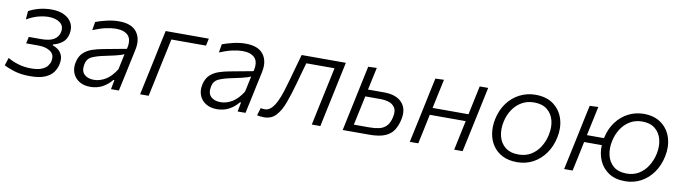

<svg xmlns="http://www.w3.org/2000/svg" viewBox="-30 -960 5071 1426"><g transform="rotate(10 2505.5 -247.5)"><path d="M201 9.5Q132 9.5 80.8 -6.8Q29.5 -23 4 -38L23 -96.5Q54.5 -77 100.2 -62.8Q146 -48.5 198 -48.5Q248.5 -48.5 278.2 -60.5Q308 -72.5 322 -91Q336 -109.5 340 -129Q350 -177 316.2 -201.2Q282.5 -225.5 223.5 -225.5H132L143 -276H235Q300.5 -276 332.8 -296.2Q365 -316.5 372.5 -351.5Q382.5 -399.5 349.5 -423.8Q316.5 -448 262.5 -448Q228.5 -448 187.2 -437.5Q146 -427 99 -400L104 -463.5Q136 -482 181 -494Q226 -506 275 -506Q331.5 -506 371.2 -486.5Q411 -467 429 -432.2Q447 -397.5 438 -353Q429.5 -307.5 398.2 -284Q367 -260.5 330 -252.5L328.5 -245.5Q346.5 -240.5 367.5 -226.2Q388.5 -212 400.2 -184.8Q412 -157.5 403 -114.5Q396.5 -84 376.8 -55.5Q357 -27 315.2 -8.8Q273.5 9.5 201 9.5Z M655 10Q606 10 571.8 -11.8Q537.5 -33.5 523.2 -70.2Q509 -107 519 -152.5Q529.5 -199 557 -224.5Q584.5 -250 622.5 -262.8Q660.5 -275.5 702 -283L876.5 -315.5Q893 -385 863.5 -416.8Q834 -448.5 770.5 -448.5Q737.5 -448.5 694.2 -439Q651 -429.5 598.5 -407.5L609 -471Q642 -483.5 689.8 -495Q737.5 -506.5 784 -506.5Q879 -506.5 918.2 -454.2Q957.5 -402 939 -318Q934.5 -295.5 928.8 -269.2Q923 -243 916 -210.5L902.5 -146Q895.5 -114 887.8 -78Q880 -42 871 0H811.5L825 -70H817Q786 -32 745.8 -11Q705.5 10 655 10ZM674 -46Q717.5 -46 760.2 -71Q803 -96 840.5 -155L865.5 -273Q856 -268.5 841 -263.5Q826 -258.5 797 -251.5Q768 -244.5 717 -234Q667.5 -224 630.5 -207.8Q593.5 -191.5 585 -149Q574.5 -97 600.5 -71.5Q626.5 -46 674 -46Z M1031 0Q1043 -55.5 1054 -107.2Q1065 -159 1078 -219.5L1088.5 -269Q1102 -334.5 1113.2 -387.2Q1124.5 -440 1136.5 -495.5H1462L1450.5 -441H1189Q1180.5 -400.5 1172 -359.8Q1163.5 -319 1152.5 -269L1142 -219.5Q1129.5 -159 1118.5 -107.2Q1107.5 -55.5 1095.5 0Z M1610 10Q1561 10 1526.8 -11.8Q1492.5 -33.5 1478.2 -70.2Q1464 -107 1474 -152.5Q1484.5 -199 1512 -224.5Q1539.5 -250 1577.5 -262.8Q1615.5 -275.5 1657 -283L1831.5 -315.5Q1848 -385 1818.5 -416.8Q1789 -448.5 1725.5 -448.5Q1692.5 -448.5 1649.2 -439Q1606 -429.5 1553.5 -407.5L1564 -471Q1597 -483.5 1644.8 -495Q1692.5 -506.5 1739 -506.5Q1834 -506.5 1873.2 -454.2Q1912.5 -402 1894 -318Q1889.5 -295.5 1883.8 -269.2Q1878 -243 1871 -210.5L1857.5 -146Q1850.5 -114 1842.8 -78Q1835 -42 1826 0H1766.5L1780 -70H1772Q1741 -32 1700.8 -11Q1660.5 10 1610 10ZM1629 -46Q1672.5 -46 1715.2 -71Q1758 -96 1795.5 -155L1820.5 -273Q1811 -268.5 1796 -263.5Q1781 -258.5 1752 -251.5Q1723 -244.5 1672 -234Q1622.5 -224 1585.5 -207.8Q1548.5 -191.5 1540 -149Q1529.5 -97 1555.5 -71.5Q1581.5 -46 1629 -46Z M1967 8.5Q1956.5 8.5 1940.8 7Q1925 5.5 1914 2.5L1931 -54.5Q1938.5 -52.5 1947 -51.8Q1955.5 -51 1961 -51Q1989 -51 2010.8 -72.5Q2032.5 -94 2049.8 -130Q2067 -166 2080.8 -209.5Q2094.5 -253 2106.5 -296.5Q2120.5 -347 2134.5 -397.2Q2148.5 -447.5 2162 -495.5H2495.5Q2483.5 -440 2472.5 -387.2Q2461.5 -334.5 2447.5 -269L2437 -219.5Q2424 -159 2413 -107.2Q2402 -55.5 2390.5 0H2326Q2337.5 -55.5 2348.5 -107.2Q2359.5 -159 2372.5 -219.5L2383 -269Q2394 -319.5 2402.5 -360Q2411 -400.5 2419.5 -441H2207Q2195 -400 2183.2 -357.8Q2171.5 -315.5 2160 -273.5Q2138.5 -196.5 2115.2 -132.5Q2092 -68.5 2057.5 -30Q2023 8.5 1967 8.5Z M2559 0Q2570.5 -55 2581.5 -106.8Q2592.5 -158.5 2605.5 -219.5L2616 -269Q2629.5 -334 2640.8 -386.8Q2652 -439.5 2664 -495.5L2728.5 -498Q2719 -455 2710.2 -413.8Q2701.5 -372.5 2692 -328.5H2813.5Q2903 -328.5 2947.5 -282.2Q2992 -236 2975 -154Q2965 -107.5 2943.8 -72.8Q2922.5 -38 2878.8 -19Q2835 0 2758 0ZM2633.5 -53.5H2750Q2790.5 -53.5 2823.2 -60.8Q2856 -68 2878.5 -91Q2901 -114 2911 -161Q2921 -207.5 2904.2 -232.2Q2887.5 -257 2858.5 -266Q2829.5 -275 2802.5 -275H2681Q2668 -214.5 2657 -162.8Q2646 -111 2633.5 -53.5Z M3065 0Q3077 -55.5 3088 -107.2Q3099 -159 3112 -219.5L3122.5 -269Q3136 -334.5 3147.2 -387.2Q3158.5 -440 3170.5 -495.5L3235 -498Q3223 -442 3211.8 -389.2Q3200.5 -336.5 3188 -277.5H3459Q3472 -339.5 3482.8 -390.8Q3493.5 -442 3505 -495.5H3569Q3557 -440 3546 -387.2Q3535 -334.5 3521 -269L3510.5 -219.5Q3497.5 -159 3486.5 -107.2Q3475.5 -55.5 3463.5 0H3400Q3411.5 -55.5 3422.5 -107.2Q3433.5 -159 3446.5 -219.5L3447.5 -223.5H3176.5L3175.5 -219.5Q3163 -159 3152 -107.5Q3141 -56 3129 0Z M3874 10.5Q3809.5 10.5 3763.8 -13.2Q3718 -37 3691 -77.2Q3664 -117.5 3656.2 -168.5Q3648.5 -219.5 3659.5 -274Q3675 -348 3714 -400Q3753 -452 3807.8 -479.2Q3862.5 -506.5 3925 -506.5Q4009 -506.5 4062 -466.5Q4115 -426.5 4134.8 -361.8Q4154.5 -297 4138.5 -222.5Q4124 -153 4087 -100.8Q4050 -48.5 3995.8 -19Q3941.5 10.5 3874 10.5ZM3876.5 -47.5Q3929.5 -47.5 3970 -72.2Q4010.5 -97 4036.5 -138.5Q4062.5 -180 4073 -230.5Q4086 -291 4073 -340.2Q4060 -389.5 4022.8 -419Q3985.5 -448.5 3924.5 -448.5Q3872 -448.5 3831 -424.5Q3790 -400.5 3762.8 -359.2Q3735.5 -318 3725 -265.5Q3713 -208 3725.2 -158.2Q3737.5 -108.5 3775 -78Q3812.5 -47.5 3876.5 -47.5Z M4229 0Q4241 -55.5 4252 -107.2Q4263 -159 4276 -219.5L4286.5 -269Q4300 -334.5 4311.2 -387.2Q4322.5 -440 4334.5 -495.5L4399 -498Q4387 -442 4375.8 -389.2Q4364.5 -336.5 4352 -277.5H4480.5Q4496 -350 4534.5 -401.2Q4573 -452.5 4626.8 -479.5Q4680.5 -506.5 4741 -506.5Q4823 -506.5 4875.8 -466.5Q4928.5 -426.5 4948 -361.8Q4967.5 -297 4951.5 -222.5Q4937 -153 4900.2 -100.8Q4863.5 -48.5 4809.5 -19Q4755.5 10.5 4689 10.5Q4615 10.5 4566 -21.8Q4517 -54 4493.8 -107.2Q4470.5 -160.5 4473.5 -223.5H4340.5L4339.5 -219.5Q4327 -159 4316 -107.5Q4305 -56 4293 0ZM4691.5 -47.5Q4744 -47.5 4783.8 -72.2Q4823.5 -97 4849.5 -138.5Q4875.5 -180 4886.5 -230.5Q4899 -291 4886.2 -340.2Q4873.5 -389.5 4836.5 -419Q4799.5 -448.5 4740.5 -448.5Q4688.5 -448.5 4648.2 -424.5Q4608 -400.5 4581.2 -359.2Q4554.5 -318 4543.5 -265.5Q4531.5 -208 4543.5 -158.2Q4555.5 -108.5 4592.2 -78Q4629 -47.5 4691.5 -47.5Z"/></g></svg>

Font: Commissioner Light
Style: Italic
Weight: 300
Italic angle: -12°
Designer: Kostas Bartsokas
Foundry: Kostas Bartsokas
Version: Version 1.000; ttfautohint (v1.8.3)